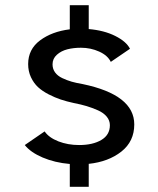

<svg xmlns="http://www.w3.org/2000/svg" viewBox="-20 -720 610 740"><path d="M249 0V-88Q191 -93 144.2 -113Q97.5 -133 75.5 -161L152 -213.5Q168.5 -189.5 205 -175.2Q241.5 -161 285 -161Q337.5 -161 370.5 -180.5Q403.5 -200 403.5 -237.5Q403.5 -255.5 391.5 -270.2Q379.5 -285 357.5 -294.8Q335.5 -304.5 314 -311Q292.5 -317.5 264 -323Q236.5 -329 214 -336.5Q191.5 -344 167.2 -356.5Q143 -369 126.5 -384.2Q110 -399.5 99.2 -422.5Q88.5 -445.5 88.5 -473Q88.5 -530 134.2 -564.2Q180 -598.5 249 -607V-700H322V-608Q381 -603 424 -581.5Q467 -560 481 -532L407 -481.5Q395 -506.5 362.2 -521.2Q329.5 -536 292 -536Q263.5 -536 239.8 -530Q216 -524 199.2 -509Q182.5 -494 182.5 -472Q182.5 -454.5 192.2 -441Q202 -427.5 220 -419Q238 -410.5 256.2 -405.2Q274.5 -400 298.5 -396Q497.5 -354.5 497.5 -240.5Q497.5 -175 447.8 -135.8Q398 -96.5 322 -88.5V0Z"/></svg>

Font: League Mono Narrow
Style: Regular
Weight: 400
Width: 3
Designer: Tyler Finck
Foundry: The League of Moveable Type / Tyler Finck
Version: Version 2.210